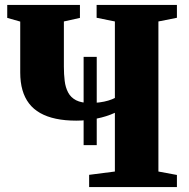

<svg xmlns="http://www.w3.org/2000/svg" viewBox="-20 -763 772 783"><path d="M321 -171V-531H374.5V-171ZM448.5 -303Q415 -287.5 373.5 -279.2Q332 -271 291 -271Q244.5 -271 208 -278.8Q171.5 -286.5 144 -302Q116.5 -317.5 98.5 -341Q80.5 -364.5 71.5 -396Q62.5 -427.5 62.5 -467.5V-675L9.5 -690V-743H306V-690L240.5 -675.5V-491Q240.5 -460 243.8 -433.2Q247 -406.5 257.8 -386Q268.5 -365.5 290.2 -354.2Q312 -343 348.5 -343Q367 -343 386.2 -345.5Q405.5 -348 422 -353Q438.5 -358 448.5 -363.5V-675.5L374 -690.5V-743H701.5V-690.5L626 -675.5V-63.5L701.5 -49.5V0H343.5V-50L448.5 -63.5Z"/></svg>

Font: Merriweather 60pt Black
Style: Regular
Weight: 900
Version: Version 2.100